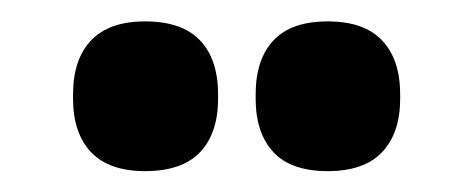

<svg xmlns="http://www.w3.org/2000/svg" viewBox="-20 -704 454 184"><path d="M119 -540Q84.5 -540 67.2 -558.2Q50 -576.5 50 -609.5V-613.5Q50 -647 67.2 -665.2Q84.5 -683.5 119 -683.5Q154.5 -683.5 171.8 -665.2Q189 -647 189 -613.5V-609.5Q189 -576.5 171.8 -558.2Q154.5 -540 119 -540ZM294 -540Q259 -540 242 -558.2Q225 -576.5 225 -609.5V-613.5Q225 -647 242 -665.2Q259 -683.5 294 -683.5Q329 -683.5 346.2 -665.2Q363.5 -647 363.5 -613.5V-609.5Q363.5 -576.5 346.2 -558.2Q329 -540 294 -540Z"/></svg>

Font: Anek Odia
Style: Bold
Weight: 700
Designer: Yesha Goshar & Mahesh Sahu (Odia), Yesha Goshar (Latin)
Foundry: Ek Type
Version: Version 1.003